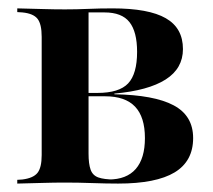

<svg xmlns="http://www.w3.org/2000/svg" viewBox="-20 -436 506 456"><path d="M134.7 -2.4Q108.1 -2.4 82.3 -1.6Q56.5 -0.8 21 0V-8.9L33.1 -9.7Q58.9 -12.9 69 -25.4Q79 -37.9 79 -67.7V-348.4Q79 -379 69 -391.5Q58.9 -404 33.1 -406.5L21 -407.3V-416.1Q56.5 -415.3 82.3 -414.5Q108.1 -413.7 134.7 -413.7H133.9Q162.1 -413.7 189.5 -414.9Q216.9 -416.1 247.6 -416.1Q333.1 -416.1 373.8 -392.7Q414.5 -369.4 414.5 -319.4Q414.5 -273.4 373.4 -247.2Q332.3 -221 251.6 -213.7V-212.1Q346 -210.5 392.3 -185.9Q438.7 -161.3 438.7 -108.1Q438.7 -53.2 394.8 -26.6Q350.8 0 260.5 0Q233.1 0 199.2 -1.2Q165.3 -2.4 135.5 -2.4ZM190.3 -71Q190.3 -46.8 195.2 -33.1Q200 -19.4 213.7 -14.5Q227.4 -9.7 251.6 -9.7H237.9Q280.6 -9.7 302.4 -34.7Q324.2 -59.7 324.2 -108.1Q324.2 -158.1 300.8 -182.7Q277.4 -207.3 229.8 -207.3H166.1V-215.3H211.3Q262.9 -215.3 284.3 -237.9Q305.6 -260.5 305.6 -312.9Q305.6 -360.5 287.5 -383.5Q269.4 -406.5 228.2 -406.5H187.9L190.3 -408.1Z"/></svg>

Font: Playfair 144pt SemiCondensed
Style: Bold
Weight: 700
Width: 4
Designer: Claus Eggers Sørensen
Foundry: Claus Eggers Sørensen
Version: Version 2.203